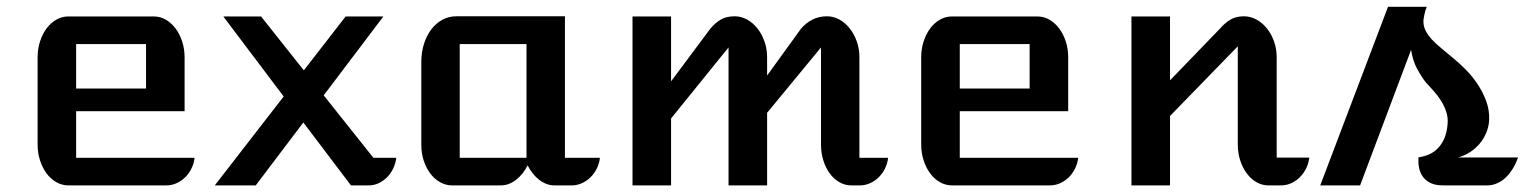

<svg xmlns="http://www.w3.org/2000/svg" viewBox="-20 -561 4614 581"><path d="M93.8 -387.2Q93.8 -413.1 101.1 -435.5Q108.4 -458 120.8 -474.9Q133.3 -491.7 150.4 -501.5Q167.5 -511.2 186.5 -511.2H445.8Q464.8 -511.2 481.7 -501.5Q498.5 -491.7 511.2 -474.9Q523.9 -458 531.2 -435.5Q538.6 -413.1 538.6 -387.2V-224.6H210.4V-83.5H568.8Q566.9 -66.4 559.3 -51Q551.8 -35.6 540.3 -24.4Q528.8 -13.2 514.2 -6.6Q499.5 0 483.4 0H186.5Q167.5 0 150.4 -9.8Q133.3 -19.5 120.8 -36.4Q108.4 -53.2 101.1 -75.7Q93.8 -98.1 93.8 -124ZM421.9 -293V-427.7H210.4V-293Z M838.4 -269 655.8 -511.2H770L899.4 -348.1L1025.9 -511.2H1140.1L959.5 -272.5L1109.9 -83.5H1179.2Q1177.2 -66.4 1169.9 -51.3Q1162.6 -36.1 1151.6 -24.9Q1140.6 -13.7 1126.2 -6.8Q1111.8 0 1096.2 0H1042L897.9 -190.4L753.9 0H629.9Z M1254.9 -373.5Q1254.9 -402.8 1262.9 -428.2Q1271 -453.6 1285.2 -472.2Q1299.3 -490.7 1318.6 -501.2Q1337.9 -511.7 1360.4 -511.7H1689.5V-83.5H1795.4Q1793.5 -66.4 1785.9 -51Q1778.3 -35.6 1766.8 -24.4Q1755.4 -13.2 1740.7 -6.6Q1726.1 0 1710 0H1657.7Q1633.8 0 1612.3 -16.4Q1590.8 -32.7 1576.7 -60.5Q1562.5 -32.7 1541 -16.4Q1519.5 0 1495.6 0H1347.7Q1328.6 0 1311.5 -9.8Q1294.4 -19.5 1282 -36.1Q1269.5 -52.7 1262.2 -75Q1254.9 -97.2 1254.9 -122.6ZM1573.2 -83.5V-427.7H1371.1V-83.5Z M1894 -511.2H2010.7V-314.9L2129.4 -474.1Q2145 -492.7 2161.9 -502.2Q2178.7 -511.7 2203.1 -511.7Q2222.7 -511.7 2240.5 -502Q2258.3 -492.2 2271.7 -475.3Q2285.2 -458.5 2293.2 -436Q2301.3 -413.6 2301.3 -387.7V-332.5L2403.8 -474.1Q2419.4 -492.2 2439 -502Q2458.5 -511.7 2482.4 -511.7Q2502 -511.7 2519.8 -502Q2537.6 -492.2 2551 -475.3Q2564.5 -458.5 2572.5 -436Q2580.6 -413.6 2580.6 -387.7V-83.5H2667.5Q2665.5 -66.4 2658 -51Q2650.4 -35.6 2638.9 -24.4Q2627.4 -13.2 2612.8 -6.6Q2598.1 0 2582 0H2555.7Q2536.6 0 2519.8 -9.8Q2502.9 -19.5 2490.7 -36.4Q2478.5 -53.2 2471.4 -75.7Q2464.4 -98.1 2464.4 -124V-417.5L2301.3 -219.7V0H2184.6V-417.5L2010.7 -202.6V0H1894Z M2767.6 -387.2Q2767.6 -413.1 2774.9 -435.5Q2782.2 -458 2794.7 -474.9Q2807.1 -491.7 2824.2 -501.5Q2841.3 -511.2 2860.4 -511.2H3119.6Q3138.7 -511.2 3155.5 -501.5Q3172.4 -491.7 3185.1 -474.9Q3197.8 -458 3205.1 -435.5Q3212.4 -413.1 3212.4 -387.2V-224.6H2884.3V-83.5H3242.7Q3240.7 -66.4 3233.2 -51Q3225.6 -35.6 3214.1 -24.4Q3202.6 -13.2 3188 -6.6Q3173.3 0 3157.2 0H2860.4Q2841.3 0 2824.2 -9.8Q2807.1 -19.5 2794.7 -36.4Q2782.2 -53.2 2774.9 -75.7Q2767.6 -98.1 2767.6 -124ZM3095.7 -293V-427.7H2884.3V-293Z M3403.8 -511.2H3520.5V-317.9L3671.4 -474.1Q3687 -492.2 3703.9 -502Q3720.7 -511.7 3744.1 -511.7Q3763.7 -511.7 3781.7 -502Q3799.8 -492.2 3813.5 -475.3Q3827.1 -458.5 3835.2 -436Q3843.3 -413.6 3843.3 -387.7V-84H3941.9Q3939.9 -66.4 3932.4 -51.3Q3924.8 -36.1 3913.3 -24.7Q3901.9 -13.2 3887.2 -6.6Q3872.6 0 3856.4 0H3818.4Q3798.8 0 3782 -9.8Q3765.1 -19.5 3752.7 -36.4Q3740.2 -53.2 3732.9 -75.7Q3725.6 -98.1 3725.6 -124V-420.9L3520.5 -210V0H3403.8Z M4180.2 -540.5H4297.4Q4293 -529.8 4290.8 -519.3Q4288.6 -508.8 4287.6 -502Q4286.1 -483.9 4293.5 -469.2Q4300.8 -454.6 4313.2 -441.2Q4325.7 -427.7 4342 -414.6Q4358.4 -401.4 4375.5 -386.7Q4395 -371.1 4415 -350.8Q4435.1 -330.6 4451.2 -306.4Q4467.3 -282.2 4477.3 -255.1Q4487.3 -228 4486.3 -198.7Q4485.4 -178.2 4477.5 -159.4Q4469.7 -140.6 4457 -125.7Q4444.3 -110.8 4427.5 -100.1Q4410.6 -89.4 4392.1 -84.5H4573.7Q4566.9 -65.4 4557.4 -50Q4547.9 -34.7 4535.9 -23.4Q4523.9 -12.2 4509.8 -6.1Q4495.6 0 4480.5 0H4346.7Q4324.2 0 4309.3 -7.1Q4294.4 -14.2 4285.9 -25.9Q4277.3 -37.6 4274.2 -53Q4271 -68.4 4272.5 -85Q4288.1 -86.9 4303.2 -93.3Q4318.4 -99.6 4330.3 -111.6Q4342.3 -123.5 4350.3 -141.6Q4358.4 -159.7 4360.4 -185.1Q4362.3 -205.1 4356.4 -222.7Q4350.6 -240.2 4340.8 -255.9Q4331.1 -271.5 4318.4 -285.6Q4305.7 -299.8 4293.5 -313Q4280.8 -329.6 4268.1 -353Q4255.4 -376.5 4250 -410.2L4095.7 0H3975.1Z"/></svg>

Font: Atomic Age
Style: Regular
Weight: 400
Version: Version 1.007; ttfautohint (v1.4.1) -l 6 -r 46 -G 0 -x 0 -H 